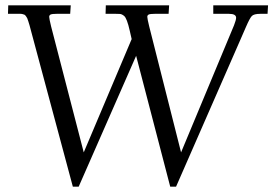

<svg xmlns="http://www.w3.org/2000/svg" viewBox="-20 -687 1038 722"><path d="M867.9 -620.1Q867.9 -635 841.1 -635H782V-667H988L986.1 -635H959Q934.6 -635 926.8 -626.6Q918.9 -618.2 904.7 -585.2Q890.4 -552.2 885 -540L642.1 14.9H620.1L491.9 -477.1L275.9 14.9H253.9L96.9 -570.1Q93 -584.5 91.2 -591.4Q89.4 -598.4 86.4 -607.1Q83.5 -615.7 82.2 -618.9Q80.8 -622.1 77.5 -626.3Q74.2 -630.6 72.4 -631.5Q70.6 -632.3 65.9 -633.7Q61.3 -635 57.6 -635H10L11 -667H246.1L243.9 -635H193.1Q176.8 -635 170.9 -632.6Q165 -630.1 165 -623.7Q165 -617.2 172.1 -587.9L294.9 -114L475.1 -540L468 -571Q457.5 -618.2 446.8 -627Q438 -634.3 430.3 -634.6Q422.6 -635 416 -635H377L377.9 -667H616L614 -635H562Q545.7 -635 539.8 -632.6Q533.9 -630.1 533.9 -623.7Q533.9 -617.2 541 -587.9L660.9 -114L860.1 -592Q867.9 -612.1 867.9 -620.1Z"/></svg>

Font: Linden Hill
Style: Italic
Weight: 400
Italic angle: -5.60001°
Version: Version 1.201